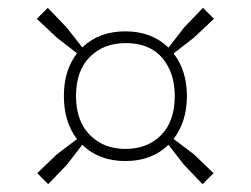

<svg xmlns="http://www.w3.org/2000/svg" viewBox="-20 -615 640 490"><path d="M103 -145 75 -173 125 -221 176.5 -260Q143 -304 143 -370Q143 -435.5 176.5 -479L125 -519L74 -567L102 -595L150 -545L190 -494Q232.5 -535 300 -535Q367 -535 410 -493.5L450 -545L498 -595L526 -567L475 -519L423 -478.5Q457 -435 457 -370Q457 -304.5 423 -260.5L475 -221L525 -173L497 -145L449 -195L410 -245.5Q367.5 -204 300 -204Q232.5 -204 190 -245.5L151 -195ZM300 -235Q356.5 -235 391.2 -270.2Q426 -305.5 426 -370Q426 -429.5 394 -467.2Q362 -505 301 -505Q244 -505 209 -469.5Q174 -434 174 -370Q174 -306.5 209 -270.8Q244 -235 300 -235Z"/></svg>

Font: Encode Sans Expanded Thin
Style: Regular
Weight: 100
Width: 7
Designer: Multiple Designers
Foundry: Impallari Type
Version: Version 3.000; ttfautohint (v1.8.3) -l 8 -r 50 -G 200 -x 14 